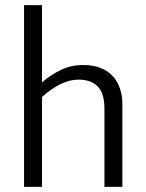

<svg xmlns="http://www.w3.org/2000/svg" viewBox="-20 -730 571 750"><path d="M144 0H74V-710H144V-408Q177 -437 217 -456.5Q257 -476 305 -476Q344 -476 373 -464.5Q402 -453 420.5 -432.5Q439 -412 448.5 -384.5Q458 -357 458 -324V0H388V-305Q388 -366 361.5 -392.5Q335 -419 287 -419Q252 -419 215.5 -401Q179 -383 144 -351Z"/></svg>

Font: Mukta Malar Light
Style: Regular
Weight: 300
Designer: Aadarsh Rajan, Girish Dalvi, Yashodeep Gholap
Foundry: Ek Type
Version: Version 2.538;PS 1.000;hotconv 16.6.51;makeotf.lib2.5.65220;